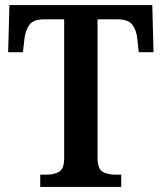

<svg xmlns="http://www.w3.org/2000/svg" viewBox="-20 -734 635 754"><path d="M138 0V-48H161Q191 -48 211.5 -59Q232 -70 232 -114V-658H153Q111 -658 95.5 -636.5Q80 -615 76 -582L70 -529H12L17 -714H578L583 -529H525L519 -582Q516 -615 500 -636.5Q484 -658 442 -658H363V-116Q363 -71 383 -59.5Q403 -48 433 -48H456V0Z"/></svg>

Font: Noto Serif Lao SemiCondensed SemiBold
Style: Regular
Weight: 600
Width: 4
Designer: Monotype Design Team
Foundry: Monotype Imaging Inc.
Version: Version 2.003; ttfautohint (v1.8.4.7-5d5b)